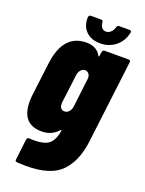

<svg xmlns="http://www.w3.org/2000/svg" viewBox="-162 -745 778 1031"><g transform="rotate(20 227.0 -229.5)"><path d="M306 -517H444Q449 -517 452 -513.5Q455 -510 454 -505L396 -30Q382 84 321.5 146.5Q261 209 121 209Q105 209 69 207Q57 206 59 194L73 75Q74 69 78 66Q82 63 87 64L110 65Q176 65 201.5 41.5Q227 18 235 -32Q235 -36 233 -36.5Q231 -37 228 -34Q192 6 136 6Q21 6 21 -124Q21 -145 24 -167L47 -352Q69 -525 201 -525Q260 -525 284 -480Q285 -477 287 -477.5Q289 -478 290 -481L293 -505Q294 -510 297.5 -513.5Q301 -517 306 -517ZM253 -180 272 -339Q273 -342 273 -349Q273 -364 265 -373.5Q257 -383 244 -383Q230 -383 219.5 -371Q209 -359 207 -339L187 -180Q185 -160 192 -148.5Q199 -137 214 -137Q229 -137 240 -149Q251 -161 253 -180ZM160 -656Q162 -668 173 -668H232Q243 -668 243 -656Q244 -638 253 -627Q262 -616 277 -616Q292 -616 304 -627Q316 -638 321 -656Q324 -668 335 -668H394Q406 -668 404 -656Q394 -606 357 -576Q320 -546 269 -546Q217 -546 187.5 -576Q158 -606 160 -656Z"/></g></svg>

Font: Barlow Condensed ExtraBold
Style: Italic
Weight: 800
Width: 3
Italic angle: -7°
Designer: Jeremy Tribby
Foundry: Tribby Type
Version: Version 1.408